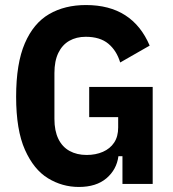

<svg xmlns="http://www.w3.org/2000/svg" viewBox="-20 -730 686 762"><path d="M466 0V-110H450Q443 -57 402.5 -22.5Q362 12 293 12Q227 12 170.5 -22.5Q114 -57 79 -135.5Q44 -214 44 -346Q44 -478 78.5 -558Q113 -638 175 -674Q237 -710 321 -710Q414 -710 477 -669.5Q540 -629 574 -549L457 -482Q443 -529 410 -556.5Q377 -584 320 -584Q283 -584 255 -568Q227 -552 211.5 -520Q196 -488 196 -440V-258Q196 -211 211.5 -179Q227 -147 256 -131Q285 -115 324 -115Q360 -115 388.5 -127.5Q417 -140 433 -164Q449 -188 449 -224V-265H334V-385H586V0Z"/></svg>

Font: IBM Plex Sans Condensed
Style: Bold
Weight: 700
Width: 3
Designer: Mike Abbink, Paul van der Laan, Pieter van Rosmalen
Foundry: Bold Monday
Version: Version 3.201